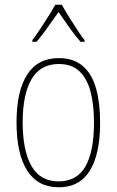

<svg xmlns="http://www.w3.org/2000/svg" viewBox="-20 -783 495 813"><path d="M404 -264Q404 -131 360.5 -60.5Q317 10 229 10Q140 10 95 -61Q50 -132 50 -265Q50 -397 95 -467Q140 -537 229 -537Q292 -537 331 -503Q370 -469 387 -407.5Q404 -346 404 -264ZM76 -265Q76 -146 113 -80.5Q150 -15 228 -15Q306 -15 342 -78.5Q378 -142 378 -265Q378 -339 363.5 -394.5Q349 -450 316.5 -481Q284 -512 229 -512Q151 -512 113.5 -447.5Q76 -383 76 -265ZM242 -763Q254 -740 273 -710Q292 -680 310 -652.5Q328 -625 338 -613V-606H321Q298 -632 273 -667.5Q248 -703 228 -732Q208 -704 182.5 -668Q157 -632 135 -606H117V-613Q130 -630 148 -657Q166 -684 184 -712.5Q202 -741 214 -763Z"/></svg>

Font: Noto Sans Khmer Condensed Thin
Style: Regular
Weight: 100
Width: 3
Designer: Danh Hong and the Monotype Design Team
Foundry: Monotype Imaging Inc.
Version: Version 2.004; ttfautohint (v1.8.4.7-5d5b)